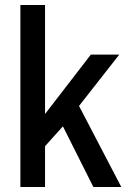

<svg xmlns="http://www.w3.org/2000/svg" viewBox="-20 -743 515 763"><path d="M61 0V-723H159V-290L341 -526H454L294 -322L462 0H351L230 -241L159 -162V0Z"/></svg>

Font: Archivo SemiCondensed Medium
Style: Regular
Weight: 500
Width: 4
Designer: Hector Gatti
Foundry: Omnibus-Type
Version: Version 2.001